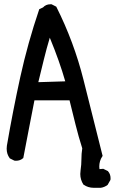

<svg xmlns="http://www.w3.org/2000/svg" viewBox="-20 -791 540 898"><path d="M497.1 43Q497.1 45.9 496.6 50.3L483.4 73.7Q467.8 85.4 450.7 87.4H450.2H424.8Q421.9 87.4 418.5 87.4Q391.6 87.4 370.1 72.3Q355.5 49.3 355.5 22.9Q355.5 14.2 356.9 4.9Q360.8 -20 360.8 -46.1Q360.8 -72.3 364.7 -97.2Q347.2 -152.3 333.5 -207.5L305.2 -321.8H141.1Q127.9 -257.3 115.5 -190.2Q103 -123 88.9 -51.8L87.4 -50.8Q74.2 -39.1 54.7 -39.1Q51.8 -39.1 47.4 -39.6L25.9 -50.3L24.9 -51.8Q11.2 -70.3 11.2 -95.7Q11.2 -102.1 12.2 -109.4Q39.6 -269.5 74.7 -429.9Q109.9 -590.3 163.6 -748L181.2 -756.3Q194.8 -771 215.3 -771Q217.8 -771 221.2 -771L243.2 -759.8Q326.2 -594.7 370.6 -417.5L460 -61.5L458.5 -59.6Q444.3 -38.6 444.3 -11.7Q444.3 -5.9 445.3 0L462.9 -1.5L484.9 9.3L485.4 10.3Q497.1 23.4 497.1 43ZM159.2 -406.7 285.2 -410.6Q258.8 -503.4 212.9 -614.7Q197.8 -564.5 185.5 -514.2Z"/></svg>

Font: Bakudai
Style: Medium
Weight: 500
Version: Version 1.48